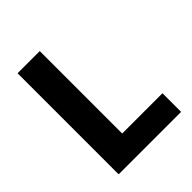

<svg xmlns="http://www.w3.org/2000/svg" viewBox="-205 -870 998 998"><g transform="rotate(-45 294.0 -371.5)"><path d="M89 0V-743H252V-137H548V0Z"/></g></svg>

Font: Noto Sans KR ExtraBold
Style: Regular
Weight: 800
Designer: Ryoko NISHIZUKA  (kana, bopomofo & ideographs); Paul D. Hunt (Latin, Greek & Cyrillic); Sandoll Communications , Soo-you
Foundry: Adobe
Version: Version 2.004-H2;hotconv 1.0.118;makeotfexe 2.5.65603